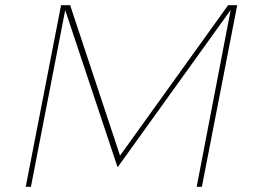

<svg xmlns="http://www.w3.org/2000/svg" viewBox="-20 -719 978 739"><path d="M858 -699H893L757 0H737L868 -681L434 -77H432L231 -680L99 0H79L215 -699H250L442 -120Z"/></svg>

Font: TypoPRO Montserrat
Style: Italic
Weight: 250
Italic angle: -11.3°
Designer: Julieta Ulanovsky
Foundry: Julieta Ulanovsky
Version: Version 6.001